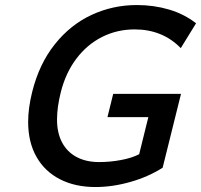

<svg xmlns="http://www.w3.org/2000/svg" viewBox="-20 -734 802 766"><path d="M360.4 12.2Q280.3 12.2 219.7 -18.6Q159.2 -49.3 125.7 -107.9Q92.3 -166.5 92.3 -248Q92.3 -302.7 108.4 -367.2Q136.2 -479 198.5 -557.1Q260.7 -635.3 345.5 -674.6Q430.2 -713.9 525.9 -713.9Q593.3 -713.9 654.1 -696Q714.8 -678.2 762.2 -641.1L701.2 -542Q628.4 -616.7 517.1 -616.7Q447.3 -616.7 387.5 -586.7Q327.6 -556.6 284.9 -500.2Q242.2 -443.8 222.7 -366.7Q207.5 -306.6 207.5 -256.8Q207.5 -204.1 227.5 -166Q247.6 -127.9 285.4 -107.7Q323.2 -87.4 375.5 -87.4Q418.9 -87.4 462.4 -95.5Q505.9 -103.5 535.2 -118.7L571.8 -266.6H408.7L431.6 -359.4H702.1L628.9 -64.9Q571.3 -28.3 500 -8.1Q428.7 12.2 360.4 12.2Z"/></svg>

Font: Lesson One Medium
Style: Italic
Weight: 500
Italic angle: -14°
Designer: But Ko, Victor Gaultney, Annie Olsen, Julie Remington, Don Collingsworth, Eric Hays, Becca Hirsbrunner
Version: Version 1.100